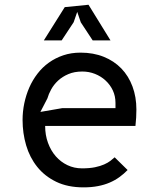

<svg xmlns="http://www.w3.org/2000/svg" viewBox="-20 -780 690 808"><path d="M517 -64.5Q501.5 -48.5 483 -35Q464.5 -21.5 442 -11.8Q419.5 -2 392.2 3.2Q365 8.5 331.5 8.5Q265 8.5 216.5 -15Q168 -38.5 136.5 -78Q105 -117.5 90 -168.5Q75 -219.5 75 -275Q75 -310.5 82.2 -345.2Q89.5 -380 103.2 -411.5Q117 -443 137.8 -470Q158.5 -497 185.8 -516.5Q213 -536 246.2 -547.2Q279.5 -558.5 319 -558.5Q373 -558.5 416.5 -541Q460 -523.5 490.5 -492Q521 -460.5 537.5 -416.2Q554 -372 554 -319Q554 -303.5 553 -285Q552 -266.5 550 -250H170Q170 -211.5 182 -178.8Q194 -146 214.8 -122.2Q235.5 -98.5 263.8 -85Q292 -71.5 325 -71.5Q357 -71.5 379.8 -76.2Q402.5 -81 418.2 -88Q434 -95 444.5 -103Q455 -111 462.5 -118ZM466 -325V-347Q466 -375.5 454.8 -399.5Q443.5 -423.5 424.2 -441.2Q405 -459 379.8 -469Q354.5 -479 326.5 -479Q293 -479 267.8 -468.2Q242.5 -457.5 224.5 -440.8Q206.5 -424 195.5 -404Q184.5 -384 179.5 -366L150 -309L242.5 -325ZM445 -610H370L320 -686L305 -730L290 -686.5L239.5 -610H164.5L252.5 -750L352.5 -760Z"/></svg>

Font: B612 Mono
Style: Regular
Weight: 400
Version: Version 1.005